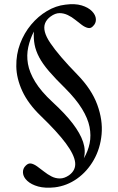

<svg xmlns="http://www.w3.org/2000/svg" viewBox="-20 -732 556 907"><path d="M289 -710Q334 -716 365.5 -706.5Q397 -697 414.5 -679Q432 -661 433 -641.5Q434 -622 419 -608Q409 -597 395.5 -600Q382 -603 367 -614Q352 -625 335.5 -638.5Q319 -652 300 -661Q281 -670 261 -670Q241 -670 219 -654Q200 -640 193 -622Q186 -604 192 -581Q198 -558 217.5 -529Q237 -500 269 -462.5Q301 -425 346 -379Q413 -310 439.5 -237.5Q466 -165 460 -98Q454 -31 423 23.5Q392 78 344 112Q296 146 239 153Q193 158 160.5 149Q128 140 109 122.5Q90 105 88.5 84.5Q87 64 102 50Q114 38 127 40.5Q140 43 155.5 54Q171 65 188 78.5Q205 92 223.5 101.5Q242 111 263 111Q284 111 306 96Q339 72 335 35.5Q331 -1 291 -55Q251 -109 172 -185Q113 -242 85.5 -301.5Q58 -361 57 -418Q56 -475 75 -525.5Q94 -576 127 -615.5Q160 -655 202 -680Q244 -705 289 -710ZM140 -583Q122 -548 113.5 -509.5Q105 -471 112 -430.5Q119 -390 146.5 -345Q174 -300 228 -250Q288 -195 323.5 -148.5Q359 -102 372.5 -61.5Q386 -21 376 16Q396 -18 403.5 -55Q411 -92 403 -132.5Q395 -173 367 -218.5Q339 -264 288 -315Q242 -360 211.5 -395.5Q181 -431 165 -461.5Q149 -492 143.5 -521Q138 -550 140 -583Z"/></svg>

Font: Cinzel Eorzea
Style: Regular
Weight: 500
Designer: Natanael Gama
Version: Version 2.000